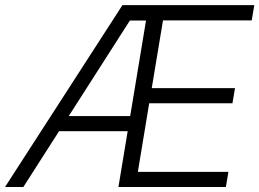

<svg xmlns="http://www.w3.org/2000/svg" viewBox="-46 -748 1037 768"><path d="M-25.9 0 443.8 -727.5H971.2L960.9 -666.5H606L561 -395.5H894L883.8 -335H550.8L505.4 -60.5H867.7L857.4 0H427.7L538.1 -666H473.6L47.4 0ZM168 -223.1 178.2 -283.7H509.3L499.5 -223.1Z"/></svg>

Font: Inter 24pt Light
Style: Italic
Weight: 300
Italic angle: -9.3988°
Designer: Rasmus Andersson
Foundry: rsms
Version: Version 4.001;git-66647c0bb